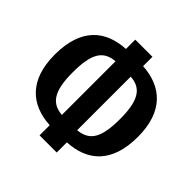

<svg xmlns="http://www.w3.org/2000/svg" viewBox="-209 -952 1163 1163"><g transform="rotate(45 372.5 -370.0)"><path d="M727 -375C727 -592 612 -690 446 -700V-780H299V-700C133 -691 18 -597 18 -371C18 -153 133 -56 299 -47V40H446V-47C612 -56 727 -150 727 -375ZM171 -371C171 -536 211 -594 307 -603V-143C214 -151 171 -210 171 -371ZM438 -143V-602C531 -596 574 -536 574 -375C574 -210 534 -153 438 -143Z"/></g></svg>

Font: Glow Sans TC Compressed
Style: Bold
Weight: 700
Width: 2
Designer: Ryoko NISHIZUKA (kana, bopomofo & ideographs); Paul D. Hunt (Latin, Greek & Cyrillic); Sandoll Communications, Soo-young
Version: Version 0.93